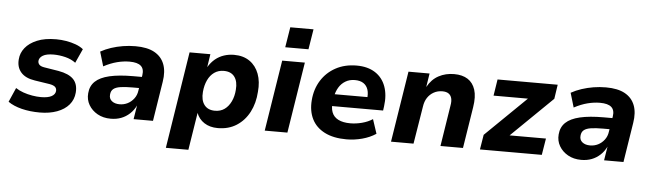

<svg xmlns="http://www.w3.org/2000/svg" viewBox="-53 -949 4549 1342"><g transform="rotate(5 2221.5 -277.5)"><path d="M242 11Q173 11 115 -3.5Q57 -18 19 -45L63 -145Q87 -129 117 -118.5Q147 -108 179.5 -102.5Q212 -97 241 -97Q290 -97 315.5 -111Q341 -125 343 -149Q344 -167 332.5 -177.5Q321 -188 293 -193L189 -209Q122 -219 90.5 -255.5Q59 -292 64 -347Q67 -391 96 -427.5Q125 -464 179 -486.5Q233 -509 313 -509Q348 -509 383.5 -503Q419 -497 450.5 -485.5Q482 -474 504 -456L459 -357Q429 -380 387 -390.5Q345 -401 304 -401Q254 -401 229 -386Q204 -371 202 -348Q201 -332 211.5 -321Q222 -310 248 -306L347 -290Q421 -277 453.5 -243Q486 -209 481 -149Q477 -100 446.5 -64Q416 -28 363 -8.5Q310 11 242 11Z M740 11Q687 11 647 -11.5Q607 -34 585.5 -71Q564 -108 568 -153Q572 -204 605.5 -236Q639 -268 705 -283.5Q771 -299 872 -299H948L936 -220H873Q822 -220 789 -215Q756 -210 739.5 -196.5Q723 -183 721 -157Q718 -128 738.5 -111.5Q759 -95 793 -95Q823 -95 849 -108Q875 -121 893.5 -145.5Q912 -170 916 -202L934 -311Q941 -355 917 -376.5Q893 -398 837 -398Q795 -398 750 -386.5Q705 -375 656 -349L626 -450Q660 -469 699.5 -482Q739 -495 782 -502Q825 -509 869 -509Q952 -509 1002 -481.5Q1052 -454 1072 -402.5Q1092 -351 1080 -278L1036 0H900L916 -100H917Q900 -64 873 -39Q846 -14 813 -1.5Q780 11 740 11Z M1142 180 1249 -499H1395L1381 -407Q1402 -442 1429.5 -464.5Q1457 -487 1490.5 -498Q1524 -509 1561 -509Q1626 -509 1670.5 -478Q1715 -447 1735.5 -392Q1756 -337 1749 -266Q1744 -186 1711.5 -123.5Q1679 -61 1623 -25Q1567 11 1491 11Q1435 11 1396 -14.5Q1357 -40 1341 -84H1342L1300 180ZM1461 -108Q1500 -108 1528 -128Q1556 -148 1573.5 -184.5Q1591 -221 1594 -267Q1599 -325 1574.5 -358Q1550 -391 1499 -391Q1461 -391 1432.5 -371Q1404 -351 1387 -315Q1370 -279 1366 -232Q1361 -174 1386 -141Q1411 -108 1461 -108Z M1912 -593 1935 -735H2098L2075 -593ZM1820 0 1899 -498H2058L1979 0Z M2394 11Q2302 11 2240.5 -20.5Q2179 -52 2151 -108.5Q2123 -165 2129 -240Q2135 -319 2173 -379.5Q2211 -440 2274.5 -474.5Q2338 -509 2421 -509Q2499 -509 2551 -475.5Q2603 -442 2625 -381.5Q2647 -321 2636 -241L2632 -212H2251L2264 -296H2528L2513 -280Q2519 -319 2510 -347.5Q2501 -376 2478 -391.5Q2455 -407 2417 -407Q2380 -407 2351.5 -390Q2323 -373 2305.5 -344Q2288 -315 2281 -278L2277 -249Q2269 -202 2281.5 -169Q2294 -136 2327 -119.5Q2360 -103 2411 -103Q2451 -103 2493 -114Q2535 -125 2567 -146L2600 -46Q2558 -18 2503.5 -3.5Q2449 11 2394 11Z M2706 0 2785 -498H2933L2918 -402Q2948 -457 2996.5 -483Q3045 -509 3105 -509Q3163 -509 3200.5 -485Q3238 -461 3253.5 -413Q3269 -365 3257 -290L3211 0H3053L3098 -286Q3104 -318 3098.5 -339Q3093 -360 3077 -371Q3061 -382 3033 -382Q3000 -382 2973 -367Q2946 -352 2929 -326Q2912 -300 2907 -264L2864 0Z M3330 0 3347 -104 3668 -417 3664 -383H3392L3410 -498H3832L3817 -398L3490 -79L3494 -116H3783L3764 0Z M4041 11Q3988 11 3948 -11.5Q3908 -34 3886.5 -71Q3865 -108 3869 -153Q3873 -204 3906.5 -236Q3940 -268 4006 -283.5Q4072 -299 4173 -299H4249L4237 -220H4174Q4123 -220 4090 -215Q4057 -210 4040.5 -196.5Q4024 -183 4022 -157Q4019 -128 4039.5 -111.5Q4060 -95 4094 -95Q4124 -95 4150 -108Q4176 -121 4194.5 -145.5Q4213 -170 4217 -202L4235 -311Q4242 -355 4218 -376.5Q4194 -398 4138 -398Q4096 -398 4051 -386.5Q4006 -375 3957 -349L3927 -450Q3961 -469 4000.5 -482Q4040 -495 4083 -502Q4126 -509 4170 -509Q4253 -509 4303 -481.5Q4353 -454 4373 -402.5Q4393 -351 4381 -278L4337 0H4201L4217 -100H4218Q4201 -64 4174 -39Q4147 -14 4114 -1.5Q4081 11 4041 11Z"/></g></svg>

Font: Nunito Sans 9pt ExtraBold
Style: Italic
Weight: 800
Italic angle: -9°
Version: Version 3.101;gftools[0.9.27]